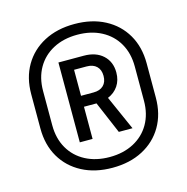

<svg xmlns="http://www.w3.org/2000/svg" viewBox="-96 -831 792 813"><g transform="rotate(-15 300.0 -425.0)"><path d="M300 -110Q224 -110 167 -140Q110 -170 78.5 -224Q47 -278 47 -350V-500Q47 -572 78.5 -626Q110 -680 167 -710Q224 -740 300 -740Q376 -740 433 -710Q490 -680 521.5 -626Q553 -572 553 -500V-350Q553 -278 521.5 -224Q490 -170 433 -140Q376 -110 300 -110ZM99 -350Q99 -292 124 -248.5Q149 -205 194.5 -181Q240 -157 300 -157Q360 -157 405.5 -181Q451 -205 476 -248.5Q501 -292 501 -350V-500Q501 -558 476 -601.5Q451 -645 405.5 -669Q360 -693 300 -693Q240 -693 194.5 -669Q149 -645 124 -601.5Q99 -558 99 -500ZM193 -250V-600H304Q357 -600 388 -571.5Q419 -543 419 -496Q419 -462 402.5 -437.5Q386 -413 357 -401L424 -250H364L304 -391H249V-250ZM249 -439H304Q332 -439 347.5 -454Q363 -469 363 -496Q363 -523 347.5 -538Q332 -553 304 -553H249Z"/></g></svg>

Font: JetBrains Mono NL Light
Style: Regular
Weight: 300
Monospace: yes
Designer: Philipp Nurullin, Konstantin Bulenkov
Foundry: JetBrains
Version: Version 2.305; ttfautohint (v1.8.4.7-5d5b)